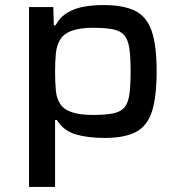

<svg xmlns="http://www.w3.org/2000/svg" viewBox="-20 -538 713 760"><path d="M95 202V-510H191L193 -438H200Q218 -471 248 -488.5Q278 -506 314.5 -512Q351 -518 389 -518Q469 -518 515 -495Q561 -472 580.5 -415Q600 -358 600 -256Q600 -153 581 -95.5Q562 -38 517 -15Q472 8 394 8Q328 8 280 -6Q232 -20 205 -63H198V202ZM347 -83Q397 -83 427 -89Q457 -95 472 -112Q487 -129 492 -163.5Q497 -198 497 -255Q497 -312 492 -346.5Q487 -381 472 -398.5Q457 -416 427 -422Q397 -428 347 -428Q244 -428 217 -379Q204 -357 201 -325.5Q198 -294 198 -255Q198 -212 201 -180.5Q204 -149 217 -129Q243 -83 347 -83Z"/></svg>

Font: Saira Expanded Medium
Style: Regular
Weight: 500
Width: 7
Designer: Hector Gatti with collaboration of the Omnibus-Type team
Foundry: Omnibus-Type
Version: Version 1.100; ttfautohint (v1.8.3)